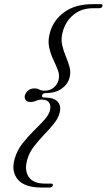

<svg xmlns="http://www.w3.org/2000/svg" viewBox="-20 -760 501 900"><path d="M177.5 -313.5Q175 -303 187.5 -303Q232.5 -303 250 -283.5Q267.5 -264 260 -233Q253.5 -206 232.8 -180.5Q212 -155 186.8 -128.8Q161.5 -102.5 139.5 -74Q117.5 -45.5 108 -12.5Q93.5 37.5 114.5 69Q135.5 100.5 190 100.5H219.5Q230 100.5 227.5 110Q224.5 119 213.5 119H174.5Q95 119 63.2 81Q31.5 43 49 -16.5Q60 -55 84.8 -86.8Q109.5 -118.5 137.2 -145.8Q165 -173 186.8 -196.8Q208.5 -220.5 214.5 -243.5Q219.5 -265 210.2 -279Q201 -293 176 -293Q161 -293 149 -287.5Q137 -282 122.5 -282Q106 -282 99.8 -291.8Q93.5 -301.5 97 -314Q100.5 -326 112.2 -335.8Q124 -345.5 140.5 -345.5Q155.5 -345.5 164.5 -340.2Q173.5 -335 189 -335Q214 -335 231 -348.8Q248 -362.5 254 -383.5Q260.5 -406.5 251.5 -430.2Q242.5 -454 229.8 -480.8Q217 -507.5 210.2 -539Q203.5 -570.5 214.5 -608.5Q231 -667 282.5 -703.8Q334 -740.5 413 -740.5H451.5Q463.5 -740.5 460 -731Q457 -721.5 445.5 -721.5H416.5Q362 -721.5 325 -691.2Q288 -661 274.5 -612.5Q265 -579.5 271 -551.2Q277 -523 288 -497Q299 -471 306 -446Q313 -421 305.5 -394Q296.5 -363 267.2 -343.2Q238 -323.5 193 -323.5Q180.5 -323.5 177.5 -313.5Z"/></svg>

Font: Fraunces 72pt Light
Style: Italic
Weight: 300
Italic angle: -16°
Version: Version 1.000;[b76b70a41]